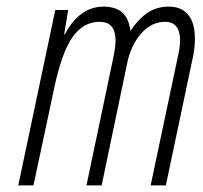

<svg xmlns="http://www.w3.org/2000/svg" viewBox="-20 -560 612 580"><path d="M435.1 0 519 -397Q523.9 -419.9 523.9 -438Q523.9 -494.1 478 -494.1Q438 -494.1 406.7 -459.2Q375.5 -424.3 363.8 -367.2L287.1 0H241.2L323.2 -390.1Q329.1 -418.5 329.1 -438Q329.1 -494.1 280.8 -494.1Q231.4 -494.1 198.7 -447.3Q166 -400.4 143.1 -291L81.1 0H35.2L147 -529.8H186L173.8 -456.1H175.8Q220.2 -540 293 -540Q328.6 -540 348.9 -522.5Q369.1 -504.9 374 -466.8Q398.9 -503.4 426.3 -521.7Q453.6 -540 490.2 -540Q527.8 -540 548.3 -515.6Q568.8 -491.2 568.8 -442.9Q568.8 -415 562 -383.8L481 0Z"/></svg>

Font: TypoPRO Open Sans Condensed
Style: Italic
Weight: 300
Width: 3
Italic angle: -12°
Foundry: Ascender Corporation
Version: Version 1.10